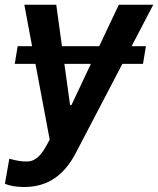

<svg xmlns="http://www.w3.org/2000/svg" viewBox="-28 -565 650 790"><path d="M572.4 -375H513.5L602.6 -545.5H460.9L380.3 -375H226.9L203.5 -545.5H72.1L104 -375H44.7L32.7 -302.2H117.9L176.5 9.6L160.2 39.1C136.4 81.3 113.3 98.4 84.9 99.4C63.9 99.8 45.5 97.7 10.3 88.1L-7.8 191.1C8.5 198.5 35.9 204.5 71 204.5C170.1 204.5 236.9 154.1 283.4 65.3L475.5 -302.2H560.4ZM236.9 -302.2H345.9L266 -132.8H260.3Z"/></svg>

Font: Margiela Sans Semi Bold
Style: Italic
Weight: 600
Italic angle: -9.39999°
Designer: Stefan Endress, Andreas Faust
Version: Version 1.100;FEAKit 1.0